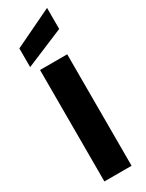

<svg xmlns="http://www.w3.org/2000/svg" viewBox="-252 -1012 798 1047"><g transform="rotate(-30 147.5 -488.0)"><path d="M61.8 0V-701.9H232.9V0ZM23 -860.2 264.1 -975.9V-843.5L23 -742.4Z"/></g></svg>

Font: Poppins Variable
Style: Regular
Weight: 100
Designer: Jonny Pinhorn
Foundry: Indian Type Foundry
Version: Version 6.000